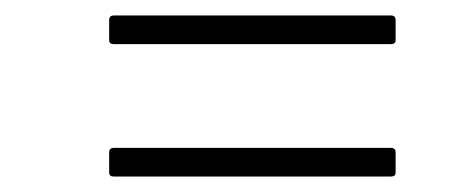

<svg xmlns="http://www.w3.org/2000/svg" viewBox="-20 -426 612 248"><path d="M127 -369Q121 -369 121 -374V-400Q121 -406 127 -406H485Q491 -406 491 -400V-374Q491 -369 485 -369ZM127 -198Q121 -198 121 -203V-229Q121 -235 127 -235H485Q491 -235 491 -229V-203Q491 -198 485 -198Z"/></svg>

Font: Sofia Sans Semi Condensed ExtraLight
Style: Italic
Weight: 250
Italic angle: -9°
Version: Version 4.100